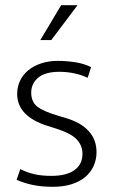

<svg xmlns="http://www.w3.org/2000/svg" viewBox="-20 -710 436 738"><path d="M317 -411Q267 -434 208 -434Q154 -434 127 -411.5Q100 -389 100 -354Q100 -319 123 -300.5Q146 -282 204 -265L234 -256Q291 -239 321 -206Q351 -173 351 -125Q351 -97 340 -72.5Q329 -48 308 -30Q287 -12 255.5 -2Q224 8 183 8Q138 8 104 0.5Q70 -7 44 -19L58 -60Q84 -47 112 -40.5Q140 -34 178 -34Q235 -34 266 -56Q297 -78 297 -119Q297 -151 274.5 -174.5Q252 -198 195 -216L163 -226Q46 -263 46 -349Q46 -377 57.5 -400.5Q69 -424 89.5 -440.5Q110 -457 138.5 -466.5Q167 -476 202 -476Q234 -476 268 -471Q302 -466 330 -452ZM177 -556H135L215 -690H278Z"/></svg>

Font: Mukta Vaani ExtraLight
Style: Regular
Weight: 275
Designer: Noopur Datye, Girish Dalvi, Yashodeep Gholap, Pallavi Karambelkar
Foundry: Ek Type
Version: Version 2.538;PS 1.000;hotconv 16.6.51;makeotf.lib2.5.65220;